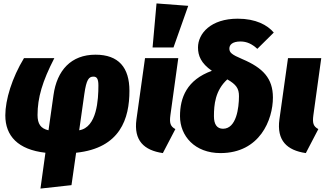

<svg xmlns="http://www.w3.org/2000/svg" viewBox="-20 -873 1894 1120"><path d="M537 -554C395 -554 312 -463 292 -318L263 -113C217 -123 199 -151 199 -202C199 -303 227 -398 297 -534H120C50 -419 11 -291 11 -200C11 -80 85 0 245 18L216 227L397 207L424 18C683 -9 735 -183 735 -343C735 -479 672 -554 537 -554ZM525 -426C543 -426 554 -416 554 -375C554 -293 546 -130 442 -113L472 -325C484 -409 498 -426 525 -426Z M893 -853 870 -596H992L1078 -839ZM1020 -534H826L776 -177C759 -53 820 4 930 20L1003 -120C973 -136 968 -156 974 -201Z M1367 -764C1209 -764 1135 -677 1135 -596C1135 -549 1152 -504 1216 -460C1070 -407 1030 -304 1030 -195C1030 -80 1116 20 1266 20C1496 20 1572 -175 1572 -304C1572 -416 1514 -477 1394 -528C1330 -555 1318 -567 1318 -590C1318 -612 1336 -631 1383 -631C1420 -631 1451 -616 1481 -588L1577 -683C1540 -727 1472 -764 1367 -764ZM1306 -410C1358 -380 1374 -357 1374 -312C1374 -244 1359 -122 1281 -122C1246 -122 1228 -147 1228 -195C1228 -262 1235 -345 1306 -410Z M1854 -534H1660L1610 -177C1593 -53 1654 4 1764 20L1837 -120C1807 -136 1802 -156 1808 -201Z"/></svg>

Font: Fira Sans Heavy
Style: Italic
Weight: 900
Italic angle: -8°
Designer: bBox Type GmbH & Carrois Corporate GbR & Edenspiekermann AG
Foundry: bBox Type GmbH & Carrois Corporate GbR & Edenspiekermann AG
Version: Version 4.301;PS 004.301;hotconv 1.0.88;makeotf.lib2.5.64775